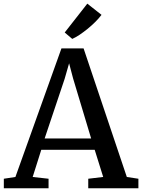

<svg xmlns="http://www.w3.org/2000/svg" viewBox="-28 -1008 760 1028"><path d="M54.5 -60.5 301 -749H419.5L651 -60.5L713 -51V0H444.5V-51L524.5 -60.5L479 -206H193L147 -60.5L232 -51V0H-7.5V-51ZM460 -266.5 363.5 -587.5 342 -669 318 -585.5 211 -266.5ZM358.5 -800 318.5 -834 439.5 -988.5 515.5 -928.5Q502 -910.5 482.8 -891.2Q463.5 -872 441.8 -854.2Q420 -836.5 398.8 -822.2Q377.5 -808 359.5 -800Z"/></svg>

Font: Merriweather Medium
Style: Regular
Weight: 500
Version: Version 2.100